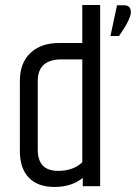

<svg xmlns="http://www.w3.org/2000/svg" viewBox="-20 -740 540 763"><path d="M473 -719Q500 -719 500 -691.5Q500 -664 453 -597H419L445 -719ZM307 -504H225Q130 -504 130 -418V-145Q130 -61 211 -61Q271 -61 307 -95ZM307 -720H378V0H309V-33Q264 3 197 3Q130 3 94.5 -34Q59 -71 59 -140V-419Q59 -490 101 -529.5Q143 -569 213 -569H307Z"/></svg>

Font: Khand
Style: Regular
Weight: 400
Designer: Devanagari: Sanchit Sawaria, Jyotish Sonowal; Latin: Satya Rajpurohit
Foundry: Indian Type Foundry
Version: Version 1.100;PS 1.0;hotconv 1.0.78;makeotf.lib2.5.61930; tt